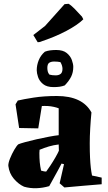

<svg xmlns="http://www.w3.org/2000/svg" viewBox="-20 -983 571 1014"><path d="M240 0Q206 10 172 11Q138 12 107 3Q78 -10 53.5 -38.5Q29 -67 24 -107Q23 -121 33 -146Q43 -171 56 -193Q69 -215 77 -221Q86 -225 113 -232.5Q140 -240 173.5 -247.5Q207 -255 238.5 -261Q270 -267 290 -269V-411Q280 -415 264.5 -418.5Q249 -422 233 -423Q214 -424 201 -423L182 -305L81 -307L62 -432L74 -452Q103 -459 157.5 -467.5Q212 -476 280 -476Q416 -476 463 -389Q459 -349 456.5 -305.5Q454 -262 454 -227Q454 -181 455.5 -150.5Q457 -120 459.5 -98Q462 -76 466 -56L517 -45V-10Q471 -6 421 -2Q371 2 320 7L295 -15L318 -116L305 -119Q297 -104 285 -81.5Q273 -59 260.5 -37Q248 -15 240 0ZM197 -82Q201 -81 208.5 -79Q216 -77 224 -77Q231 -86 245 -107Q259 -128 272 -150.5Q285 -173 291 -187L290 -220Q263 -217 238 -209.5Q213 -202 189 -192Q189 -187 188.5 -183Q188 -179 188 -175Q188 -147 190 -126Q192 -105 197 -82ZM263 -523Q227 -523 207.5 -539Q188 -555 181 -576Q174 -597 174 -612Q174 -639 184.5 -665Q195 -691 217 -710Q230 -715 245 -717Q260 -719 277 -719Q313 -719 332.5 -703Q352 -687 359.5 -666Q367 -645 367 -630Q367 -601 356 -578.5Q345 -556 322 -532Q309 -527 295 -525Q281 -523 263 -523ZM274 -585Q290 -585 300 -592.5Q310 -600 310 -620Q310 -627 307.5 -636Q305 -645 299 -655Q284 -658 266 -658Q250 -658 240 -651.5Q230 -645 230 -624Q230 -616 232 -606.5Q234 -597 241 -589Q248 -587 256.5 -586Q265 -585 274 -585ZM179 -760 156 -798 218 -846 321 -961 342 -963Q355 -956 375.5 -935Q396 -914 413 -895L420 -881Q391 -852 331 -820Q271 -788 189 -761Z"/></svg>

Font: Labrada ExtraBold
Style: Regular
Weight: 800
Designer: Mercedes Jáuregui
Foundry: Omnibus-Type Team
Version: Version 1.000; ttfautohint (v1.8.4.7-5d5b)